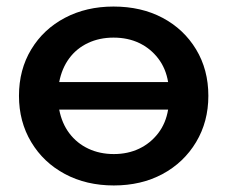

<svg xmlns="http://www.w3.org/2000/svg" viewBox="-20 -560 695 587"><path d="M327 -540Q412 -540 477 -505.5Q542 -471 579.5 -409Q617 -347 617 -267Q617 -188 579.5 -125.5Q542 -63 477 -28Q412 7 328 7Q244 7 178.5 -28Q113 -63 75.5 -125.5Q38 -188 38 -267Q38 -347 75.5 -409Q113 -471 178.5 -505.5Q244 -540 327 -540ZM327 -445Q284 -445 249 -428.5Q214 -412 191.5 -381.5Q169 -351 161 -309H494Q487 -351 463.5 -381.5Q440 -412 405.5 -428.5Q371 -445 327 -445ZM328 -89Q371 -89 405.5 -105.5Q440 -122 463.5 -152.5Q487 -183 494 -225H161Q169 -183 192 -152.5Q215 -122 250 -105.5Q285 -89 328 -89Z"/></svg>

Font: MOST Montserrat SemiBold
Style: Regular
Weight: 600
Designer: Julieta Ulanovsky
Foundry: Julieta Ulanovsky
Version: Version 8.000;March 11, 2024;FontCreator 15.0.0.2926 64-bit